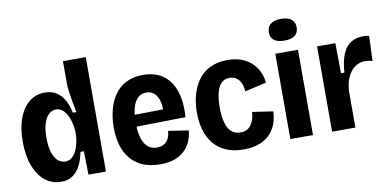

<svg xmlns="http://www.w3.org/2000/svg" viewBox="-71 -942 2380 1168"><g transform="rotate(-10 1119.0 -358.0)"><path d="M224 14Q169 14 126.5 -19Q84 -52 59.5 -115Q35 -178 35 -265Q35 -351 58 -412Q81 -473 122 -505.5Q163 -538 218 -538Q259 -538 288.5 -520Q318 -502 337 -468.5Q356 -435 366 -388L388 -387Q380 -426 374 -460Q368 -494 364.5 -522Q361 -550 361 -570V-707H502V-262V0H394L391 -145H370Q361 -98 343 -62.5Q325 -27 296 -6.5Q267 14 224 14ZM270 -103Q295 -103 312.5 -119Q330 -135 340.5 -159Q351 -183 356 -209.5Q361 -236 361 -256V-272Q361 -286 357.5 -305.5Q354 -325 347.5 -346Q341 -367 330 -384.5Q319 -402 303.5 -413.5Q288 -425 268 -425Q243 -425 223 -406.5Q203 -388 192 -352.5Q181 -317 181 -264Q181 -211 192.5 -175Q204 -139 224 -121Q244 -103 270 -103Z M836 14Q773 14 727.5 -6Q682 -26 652.5 -62Q623 -98 609 -147.5Q595 -197 595 -256Q595 -313 608.5 -364.5Q622 -416 649.5 -455.5Q677 -495 721 -517.5Q765 -540 826 -540Q883 -540 925 -519Q967 -498 993.5 -458.5Q1020 -419 1030.5 -364Q1041 -309 1036 -242L695 -236V-309L942 -313L908 -280Q913 -335 902.5 -368Q892 -401 872 -416Q852 -431 826 -431Q796 -431 775 -412Q754 -393 743 -355.5Q732 -318 732 -262Q732 -176 758 -133Q784 -90 833 -90Q854 -90 869 -96.5Q884 -103 894.5 -114.5Q905 -126 910.5 -142.5Q916 -159 917 -178L1042 -159Q1039 -127 1027 -96.5Q1015 -66 991 -41Q967 -16 929 -1Q891 14 836 14Z M1352 13Q1288 13 1242 -7.5Q1196 -28 1166.5 -64.5Q1137 -101 1123 -150Q1109 -199 1109 -257Q1109 -316 1123.5 -367.5Q1138 -419 1167 -458Q1196 -497 1241 -518.5Q1286 -540 1347 -540Q1411 -540 1455 -516.5Q1499 -493 1524.5 -453.5Q1550 -414 1554 -364L1421 -333Q1420 -362 1410 -384.5Q1400 -407 1382.5 -419Q1365 -431 1341 -431Q1318 -431 1301.5 -420.5Q1285 -410 1274 -389Q1263 -368 1257 -336.5Q1251 -305 1251 -265Q1251 -210 1261.5 -171Q1272 -132 1294 -112Q1316 -92 1350 -92Q1382 -92 1401.5 -108.5Q1421 -125 1430 -150.5Q1439 -176 1440 -203L1568 -184Q1567 -146 1555 -111Q1543 -76 1517.5 -48Q1492 -20 1451 -3.5Q1410 13 1352 13Z M1641 0V-527H1781V0ZM1711 -596Q1668 -596 1646.5 -612.5Q1625 -629 1625 -662Q1625 -695 1647 -712.5Q1669 -730 1711 -730Q1754 -730 1775.5 -712.5Q1797 -695 1797 -663Q1797 -630 1775.5 -613Q1754 -596 1711 -596Z M1899 0V-276V-527H2012L2014 -341H2035Q2040 -412 2058.5 -455.5Q2077 -499 2109 -519Q2141 -539 2185 -539Q2194 -539 2202.5 -538.5Q2211 -538 2222 -535L2216 -380Q2205 -384 2192.5 -386Q2180 -388 2170 -388Q2137 -388 2109.5 -369.5Q2082 -351 2064.5 -315Q2047 -279 2043 -226V0Z"/></g></svg>

Font: Bricolage Grotesque SemiCondensed
Style: Bold
Weight: 700
Width: 4
Designer: Mathieu Triay
Foundry: Atelier Triay
Version: Version 1.001;gftools[0.9.33.dev8+g029e19f]